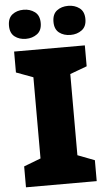

<svg xmlns="http://www.w3.org/2000/svg" viewBox="-61 -967 563 1006"><g transform="rotate(-5 220.0 -464.0)"><path d="M406 0H34V-110L123 -144V-571L34 -604V-714H406V-604L317 -571V-144L406 -110ZM19 -851Q19 -891 43 -909.5Q67 -928 102 -928Q136 -928 161 -909.5Q186 -891 186 -851Q186 -812 161 -793.5Q136 -775 102 -775Q67 -775 43 -793.5Q19 -812 19 -851ZM253 -851Q253 -891 277 -909.5Q301 -928 337 -928Q371 -928 396 -909.5Q421 -891 421 -851Q421 -812 396 -793.5Q371 -775 337 -775Q301 -775 277 -793.5Q253 -812 253 -851Z"/></g></svg>

Font: Noto Sans Black
Style: Regular
Weight: 900
Designer: Monotype Design Team
Foundry: Monotype Imaging Inc.
Version: Version 2.007